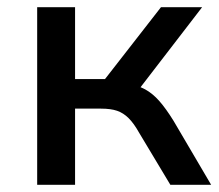

<svg xmlns="http://www.w3.org/2000/svg" viewBox="-20 -512 608 532"><path d="M83 0V-492H188V-293H271L426 -492H540L353 -249L332 -279Q361 -276 382 -264.5Q403 -253 421.5 -232Q440 -211 461 -177L565 0H452L365 -145Q351 -170 336.5 -184.5Q322 -199 304.5 -205Q287 -211 260 -211H188V0Z"/></svg>

Font: NunitoSans_10ptSemiBold
Style: Regular
Weight: 600
Designer: Vernon Adams
Foundry: Vernon Adams
Version: Version 3.101;gftools[0.9.27]